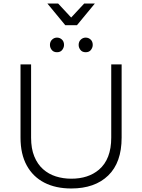

<svg xmlns="http://www.w3.org/2000/svg" viewBox="-20 -1065 808 1090"><path d="M384.5 5Q296 5 231.5 -28.2Q167 -61.5 131.8 -125.8Q96.5 -190 96.5 -283.5V-699.5H156.5V-283.5Q156.5 -221 174.8 -176.8Q193 -132.5 224.5 -104.5Q256 -76.5 297.2 -63.5Q338.5 -50.5 384.5 -50.5Q481 -50.5 541.5 -101.5Q611.5 -161 611.5 -283.5V-699.5H670.5V-283.5Q670.5 -142.5 594.5 -68.8Q518.5 5 384.5 5ZM303.5 -768.5Q284 -768.5 273.8 -781.5Q263.5 -794.5 263.5 -810Q263.5 -828.5 275.5 -840Q287.5 -851.5 303.5 -851.5Q319.5 -851.5 331.5 -840.5Q343.5 -829.5 343.5 -810Q343.5 -795.5 333.5 -782Q323.5 -768.5 303.5 -768.5ZM466.5 -768.5Q447 -768.5 436.8 -781.5Q426.5 -794.5 426.5 -810Q426.5 -828.5 438.5 -840Q450.5 -851.5 466.5 -851.5Q482.5 -851.5 494.5 -840.5Q506.5 -829.5 506.5 -810Q506.5 -795.5 496.5 -782Q486.5 -768.5 466.5 -768.5ZM417 -922H350.5L249 -1045H310L384 -965.5L458 -1045H518.5Z"/></svg>

Font: Argentum Novus Light
Style: Regular
Weight: 300
Designer: Julieta Ulanovsky (font) & Cristiano Sobral (main changes)
Foundry: Julieta Ulanovsky (font) & Cristiano Sobral (main changes)
Version: Version 3.00;November 27, 2020;FontCreator 13.0.0.2655 64-bi